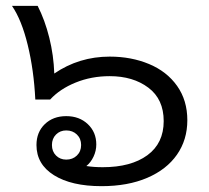

<svg xmlns="http://www.w3.org/2000/svg" viewBox="-20 -628 715 658"><path d="M105 -131Q105 -175 133.5 -202.5Q162 -230 207 -230Q252 -230 281 -202.5Q310 -175 310 -133Q310 -111 300.5 -91Q291 -71 276 -59Q301 -55 332 -55Q429 -55 485 -96Q541 -137 541 -213Q541 -288 488.5 -327.5Q436 -367 356 -367Q293 -367 239 -345Q185 -323 152 -287H101Q96 -388 75 -474Q54 -560 21 -608H109Q134 -559 149 -498.5Q164 -438 166 -376Q251 -434 356 -434Q430 -434 491 -408.5Q552 -383 587 -333.5Q622 -284 622 -216Q622 -149 586.5 -98Q551 -47 484.5 -18.5Q418 10 328 10Q225 10 165 -27.5Q105 -65 105 -131ZM258 -131Q258 -153 243.5 -167Q229 -181 207 -181Q186 -181 172 -167Q158 -153 158 -131Q158 -109 172 -95Q186 -81 207 -81Q229 -81 243.5 -95Q258 -109 258 -131Z"/></svg>

Font: Sarabun
Style: Regular
Weight: 400
Designer: Suppakit Chalermlarp | Katatrad Co.,Ltd.
Foundry: Cadson Demak Co.,Ltd.
Version: Version 1.000; ttfautohint (v1.6)